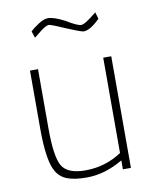

<svg xmlns="http://www.w3.org/2000/svg" viewBox="-82 -777 681 847"><g transform="rotate(-10 258.5 -353.0)"><path d="M238 8Q185 8 152.5 -4Q120 -16 103 -45Q73 -94 73 -240V-500H109V-234Q109 -106 134 -65Q159 -24 238 -24Q327 -24 401 -73V-500H437V0H401V-40Q320 8 238 8ZM336 -629Q325 -629 215 -676Q194 -684 190 -684Q174 -684 139 -654L120 -639L110 -669Q122 -681 147 -697.5Q172 -714 191 -714Q217 -714 265 -689Q314 -659 331 -659Q348 -659 401 -703L410 -673Q366 -629 336 -629Z"/></g></svg>

Font: Storia Sans Thin
Style: Regular
Weight: 100
Designer: Accademia di Belle Arti di Urbino and others
Foundry: Accademia di Belle Arti di Urbino and others.
Version: Version 60.001;May 25, 2020;FontCreator 12.0.0.2522 64-bit